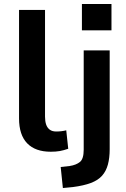

<svg xmlns="http://www.w3.org/2000/svg" viewBox="-20 -755 637 968"><path d="M236 10Q158 10 117 -32.5Q76 -75 76 -158V-705H207V-167Q207 -144 212.5 -127.5Q218 -111 230.5 -101.5Q243 -92 263 -92Q277 -92 289.5 -93.5Q302 -95 314 -98L324 -5Q301 3 281.5 6.5Q262 10 236 10ZM393 -602V-735H542V-602ZM297 193 286 87 331 82Q364 77 383 61.5Q402 46 402 0V-501H533V-3Q533 41 524 74.5Q515 108 494.5 131Q474 154 438 167.5Q402 181 348 188Z"/></svg>

Font: Nunito Sans 7pt SemiCondensed
Style: Bold
Weight: 700
Width: 4
Designer: Vernon Adams
Foundry: Vernon Adams
Version: Version 3.101;gftools[0.9.27]